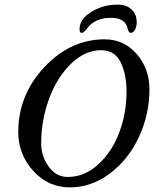

<svg xmlns="http://www.w3.org/2000/svg" viewBox="-20 -790 686 830"><path d="M358 -669Q342 -648 335 -648Q328 -648 326 -651.5Q324 -655 324 -665Q324 -707 374.5 -738.5Q425 -770 488 -770Q527 -770 549 -749Q571 -728 571 -694Q571 -676 564 -662Q557 -648 544 -648Q536 -648 531 -669Q521 -713 459 -713Q392 -713 358 -669ZM158 -169Q158 -116 190 -70.5Q222 -25 273 -25Q346 -25 405.5 -80Q465 -135 496 -218.5Q527 -302 527 -393Q527 -469 501.5 -521Q476 -573 417 -573Q347 -573 286.5 -514Q226 -455 192 -362.5Q158 -270 158 -169ZM432 -620Q516 -620 571 -556.5Q626 -493 626 -404Q626 -295 580.5 -197.5Q535 -100 455 -40Q375 20 282 20Q188 20 123.5 -51.5Q59 -123 59 -219Q59 -380 172 -500Q285 -620 432 -620Z"/></svg>

Font: EB Garamond 08
Style: Italic
Weight: 400
Italic angle: -14°
Version: Version 0.016